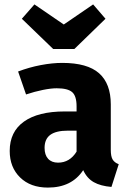

<svg xmlns="http://www.w3.org/2000/svg" viewBox="-20 -833 586 870"><path d="M518 -89 485 14Q436 10 405 -7.5Q374 -25 357 -62Q305 17 197 17Q118 17 71 -29Q24 -75 24 -149Q24 -236 88.5 -282Q153 -328 273 -328H327V-351Q327 -398 307 -415.5Q287 -433 237 -433Q211 -433 174 -425.5Q137 -418 98 -405L62 -509Q112 -528 164.5 -538Q217 -548 262 -548Q376 -548 429 -501Q482 -454 482 -360V-154Q482 -124 490.5 -110Q499 -96 518 -89ZM327 -146V-241H288Q234 -241 208 -222Q182 -203 182 -163Q182 -131 198 -113.5Q214 -96 243 -96Q296 -96 327 -146ZM458 -748 317 -611H221L79 -748L136 -813L269 -722L402 -813Z"/></svg>

Font: Fira Sans BGR
Style: Bold
Weight: 700
Designer: bBox Type GmbH & Carrois Corporate GbR & Edenspiekermann AG
Foundry: bBox Type GmbH & Carrois Corporate GbR & Edenspiekermann AG
Version: Version 4.301